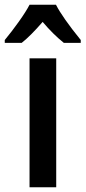

<svg xmlns="http://www.w3.org/2000/svg" viewBox="-58 -786 359 806"><path d="M66 0V-541H178V0ZM281 -618V-606H210Q165 -642 121 -694Q70 -635 33 -606H-38V-618Q-9 -653 21 -695Q51 -737 66 -766H177Q204 -713 281 -618Z"/></svg>

Font: Noto Sans Display Medium Narrow
Style: Regular
Weight: 500
Width: 4
Designer: Monotype Design team
Foundry: Monotype Imaging Inc.
Version: Version 1.000